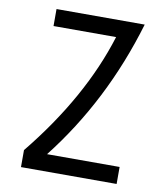

<svg xmlns="http://www.w3.org/2000/svg" viewBox="-82 -800 751 869"><g transform="rotate(10 293.0 -366.0)"><path d="M73.2 0V-78.1Q304.7 -363.3 395 -654.3H107.4V-732.4H512.7Q402.8 -363.3 179.2 -78.1H512.7V0Z"/></g></svg>

Font: Consola Mono
Style: Book
Weight: 400
Monospace: yes
Designer: Wojciech Kalinowski "wmk69" (wmk69@o2.pl)
Foundry: Wojciech Kalinowski "wmk69" (wmk69@o2.pl)
Version: Version 2.1.0